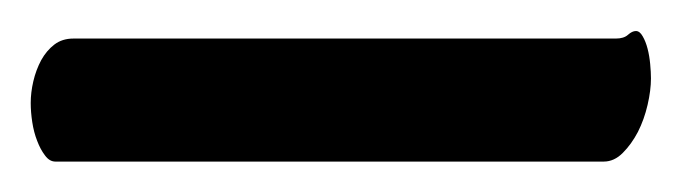

<svg xmlns="http://www.w3.org/2000/svg" viewBox="-20 55 444 125"><path d="M380.9 80.1Q386.2 80.1 388.9 77.6Q391.6 75.2 394 75.2Q396.5 75.2 398.4 78.6Q400.4 82 401.6 86.7Q402.8 91.3 403.3 96.7Q403.8 102.1 403.8 106Q403.8 113.8 401.6 123.3Q399.4 132.8 395.3 140.9Q391.1 148.9 385.5 154.5Q379.9 160.2 373 160.2H16.1Q12.2 160.2 9.3 156.2Q6.3 152.3 4.2 146.7Q2 141.1 1 134.5Q0 127.9 0 122.1Q0 115.2 1.7 107.9Q3.4 100.6 6.8 94.2Q10.3 87.9 15.4 84Q20.5 80.1 27.8 80.1Z"/></svg>

Font: Grand Hotel
Style: Regular
Weight: 400
Designer: Brian J. Bonislawsky & Jim Lyles for Astigmatic (AOETI)
Foundry: Astigmatic (AOETI)
Version: Version 001.000